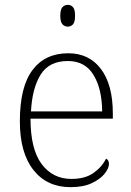

<svg xmlns="http://www.w3.org/2000/svg" viewBox="-20 -763 539 793"><path d="M271 10Q174 10 118 -61Q62 -132 62 -262Q62 -404 114 -473.5Q166 -543 262 -543Q348 -543 397 -478Q446 -413 446 -294V-273H106Q106 -147 152 -85.5Q198 -24 275 -24Q331 -24 366 -48.5Q401 -73 418 -108Q424 -105 427 -99.5Q430 -94 430 -86Q430 -68 412 -45.5Q394 -23 359 -6.5Q324 10 271 10ZM402 -303Q401 -397 366 -454Q331 -511 260 -511Q183 -511 148 -455Q113 -399 108 -303ZM260 -653Q247 -653 238 -662.5Q229 -672 229 -698Q229 -724 238 -733.5Q247 -743 260 -743Q273 -743 281.5 -733.5Q290 -724 290 -698Q290 -672 281.5 -662.5Q273 -653 260 -653Z"/></svg>

Font: Noto Rashi Hebrew ExtraLight
Style: Regular
Weight: 250
Version: Version 1.006